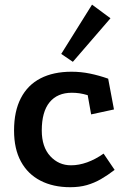

<svg xmlns="http://www.w3.org/2000/svg" viewBox="-20 -770 538 809"><path d="M349.5 -369Q331 -374.5 315 -376.9Q299 -379.2 282.8 -379.2Q221.8 -379.2 188.9 -339.1Q156 -299 156 -220.2Q156 -151 191.6 -112.2Q227.2 -73.5 279.2 -73.5Q312.5 -73.5 347.5 -86.1Q382.5 -98.8 416.5 -122.8L463 -54.2Q433.5 -31.5 405.2 -15.2Q377 1 346 9.9Q315 18.8 276 18.8Q203.8 18.8 150.5 -8.8Q97.2 -36.2 68.2 -89.4Q39.2 -142.5 39.2 -220.2Q39.2 -301.2 67.9 -356.5Q96.5 -411.8 150.6 -439.8Q204.8 -467.8 281.5 -467.8Q320.8 -467.8 358.9 -460Q397 -452.2 435.8 -438.5L460.2 -308.8L364 -288ZM367.8 -750.5 445.5 -693 287 -509.5 238 -542.8Z"/></svg>

Font: Podkova VF Beta
Style: Regular
Weight: 400
Designer: Ilya Yudin
Foundry: Cyreal (www.cyreal.org)
Version: Version 2.100